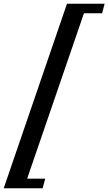

<svg xmlns="http://www.w3.org/2000/svg" viewBox="-53 -831 584 1036"><path d="M-33 185 308.5 -811H511.5L498 -759.5H400L93.5 133H191L177 185Z"/></svg>

Font: Libre Caslon Condensed
Style: Italic
Weight: 400
Italic angle: -22.583°
Designer: Pablo Impallari, Rodrigo Fuenzalida, Katja Schimmel, Ertekin Erdin
Foundry: Pablo Impallari, Rodrigo Fuenzalida
Version: Version 2.000;gftools[0.9.33]